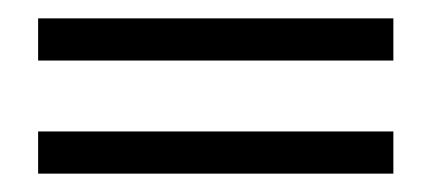

<svg xmlns="http://www.w3.org/2000/svg" viewBox="-20 -312 473 209"><path d="M408.2 -246.1H21.5V-292H408.2ZM408.2 -123H21.5V-168.9H408.2Z"/></svg>

Font: Buda
Style: light
Weight: 400
Version: Version 1.002